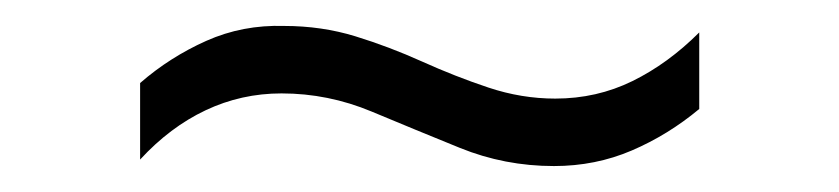

<svg xmlns="http://www.w3.org/2000/svg" viewBox="-20 -430 647 148"><path d="M88 -366Q111 -386 139 -398.5Q167 -411 199 -410Q228 -410 254 -402Q280 -394 305.5 -382.5Q331 -371 356.5 -362.5Q382 -354 408 -354Q440 -354 467.5 -367.5Q495 -381 519 -405V-346Q495 -326 467 -314Q439 -302 407 -302Q369 -302 334.5 -316Q300 -330 266.5 -344Q233 -358 197 -358Q166 -358 138.5 -345Q111 -332 88 -307Z"/></svg>

Font: 42dot Sans Light
Style: Regular
Weight: 300
Designer: 42dot
Version: Version 1.000